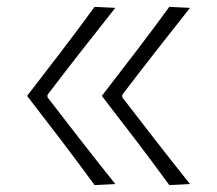

<svg xmlns="http://www.w3.org/2000/svg" viewBox="-20 -535 630 557"><path d="M471.2 2 531.2 -1Q481 -64 431.9 -127Q382.8 -189.9 334.5 -252.9V-259.8Q382.8 -323.2 431.9 -386Q481 -448.7 531.2 -512.2L471.2 -515.1Q423.8 -450.2 374.8 -386Q325.7 -321.8 275.4 -256.8Q325.7 -191.9 374.8 -127.4Q423.8 -63 471.2 2ZM254.4 2 314.5 -1Q264.2 -64 215.1 -127Q166 -189.9 117.7 -252.9V-259.8Q166 -323.2 215.1 -386Q264.2 -448.7 314.5 -512.2L254.4 -515.1Q207 -450.2 158 -386Q108.9 -321.8 58.6 -256.8Q108.9 -191.9 158 -127.4Q207 -63 254.4 2Z"/></svg>

Font: Pinar FD VF
Style: Regular
Weight: 300
Designer: Amin Abedi
Version: Version 2.000